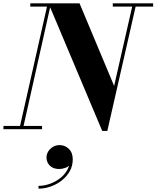

<svg xmlns="http://www.w3.org/2000/svg" viewBox="-58 -770 932 1144"><path d="M551 10 231 -750H416L622 -258L734 -750H754.5L581.5 10ZM-37.5 0V-19.5H192.5V0ZM57 0 222 -730.5H122.5V-750H246L78 0ZM614 -730.5V-750H854.5V-730.5ZM171.5 354V337.5Q204 337.5 237.2 326Q270.5 314.5 298.8 293Q327 271.5 343.5 241.8Q360 212 358.5 175.5H374.5Q374.5 196 362 209.8Q349.5 223.5 331 230.2Q312.5 237 295 237Q259 237 239 217Q219 197 219 168Q219 149 229.5 132.2Q240 115.5 257.8 105Q275.5 94.5 297 94.5Q329 94.5 352.2 117Q375.5 139.5 375.5 180Q375.5 218.5 357.5 250.2Q339.5 282 310 305.2Q280.5 328.5 244.2 341.2Q208 354 171.5 354Z"/></svg>

Font: Bodoni Moda 11pt
Style: Bold Italic
Weight: 700
Italic angle: -13°
Designer: Owen Earl
Foundry: indestructible type
Version: Version 2.004